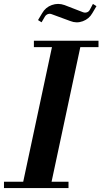

<svg xmlns="http://www.w3.org/2000/svg" viewBox="-50 -955 520 975"><path d="M-29.8 0V-32.2H67.9L213.9 -715.8H122.1V-748H450.2V-715.8H357.9L211.9 -32.2H297.9V0ZM143.1 -853Q152.8 -869.1 164.1 -888.2Q181.2 -918 213.1 -929.4Q245.1 -940.9 277.8 -929.2L371.1 -893.1Q380.9 -889.2 390.9 -892.3Q400.9 -895.5 405.8 -904.8L421.9 -935.1L439.9 -923.8L418.9 -888.2Q402.3 -858.9 370.6 -847.2Q338.9 -835.4 307.1 -848.1L212.9 -882.8Q203.1 -886.7 193.6 -883.5Q184.1 -880.4 178.2 -871.1L161.1 -841.8Z"/></svg>

Font: Fin Serif Display
Style: Italic
Weight: 400
Italic angle: -12°
Designer: J. Blake Harris
Version: Version 1.006;FEAKit 1.0